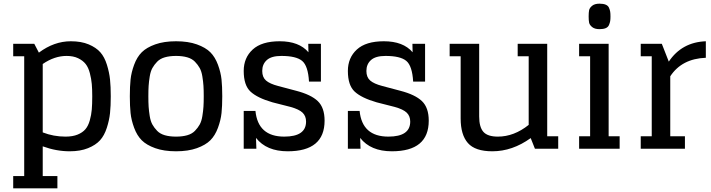

<svg xmlns="http://www.w3.org/2000/svg" viewBox="-20 -811 3879 1047"><path d="M167 -572H112H52V-504H112V149H52V216H293V149H213V-13Q287 14 360 14Q418 14 460 -3Q502 -20 525.5 -46Q549 -72 562.5 -114Q576 -156 580 -194.5Q584 -233 584 -286Q584 -339 580 -377.5Q576 -416 563 -458Q550 -500 527 -526Q504 -552 463.5 -569Q423 -586 366 -586Q275 -586 192 -524ZM343 -506Q380 -506 406 -493.5Q432 -481 447 -462Q462 -443 470 -412Q478 -381 480.5 -353Q483 -325 483 -286Q483 -243 480.5 -213.5Q478 -184 469.5 -154Q461 -124 445.5 -106Q430 -88 403 -77Q376 -66 337 -66Q272 -66 213 -89V-462Q277 -506 343 -506Z M940 -66Q905 -66 879 -73.5Q853 -81 837 -97.5Q821 -114 811 -132Q801 -150 796.5 -178Q792 -206 790.5 -229Q789 -252 789 -286Q789 -320 790.5 -343Q792 -366 796.5 -394Q801 -422 811 -440Q821 -458 837 -474.5Q853 -491 879 -498.5Q905 -506 940 -506Q975 -506 1001 -498.5Q1027 -491 1043 -474.5Q1059 -458 1069 -440Q1079 -422 1083.5 -394Q1088 -366 1089.5 -343Q1091 -320 1091 -286Q1091 -252 1089.5 -229Q1088 -206 1083.5 -178Q1079 -150 1069 -132Q1059 -114 1043 -97.5Q1027 -81 1001 -73.5Q975 -66 940 -66ZM940 14Q1006 14 1053.5 -3Q1101 -20 1127 -46Q1153 -72 1168.5 -114Q1184 -156 1188 -194.5Q1192 -233 1192 -286Q1192 -339 1188 -377.5Q1184 -416 1168.5 -458Q1153 -500 1127 -526Q1101 -552 1053.5 -569Q1006 -586 940 -586Q874 -586 826.5 -569Q779 -552 753 -526Q727 -500 711.5 -458Q696 -416 692 -377.5Q688 -339 688 -286Q688 -233 692 -194.5Q696 -156 711.5 -114Q727 -72 753 -46Q779 -20 826.5 -3Q874 14 940 14Z M1661 -572 1662 -526Q1611 -586 1505 -586Q1407 -586 1358 -541Q1309 -496 1309 -424Q1309 -346 1346 -311.5Q1383 -277 1466 -253L1564 -228Q1611 -215 1630 -196.5Q1649 -178 1649 -148Q1649 -66 1530 -66Q1387 -66 1373 -206H1309V0H1378L1376 -59Q1433 14 1549 14Q1750 14 1750 -153Q1750 -224 1713 -259.5Q1676 -295 1595 -316L1497 -342Q1451 -354 1430.5 -372Q1410 -390 1410 -424Q1410 -461 1435 -483.5Q1460 -506 1514 -506Q1595 -506 1627.5 -479Q1660 -452 1665 -366H1730V-572Z M2229 -572 2230 -526Q2179 -586 2073 -586Q1975 -586 1926 -541Q1877 -496 1877 -424Q1877 -346 1914 -311.5Q1951 -277 2034 -253L2132 -228Q2179 -215 2198 -196.5Q2217 -178 2217 -148Q2217 -66 2098 -66Q1955 -66 1941 -206H1877V0H1946L1944 -59Q2001 14 2117 14Q2318 14 2318 -153Q2318 -224 2281 -259.5Q2244 -295 2163 -316L2065 -342Q2019 -354 1998.5 -372Q1978 -390 1978 -424Q1978 -461 2003 -483.5Q2028 -506 2082 -506Q2163 -506 2195.5 -479Q2228 -452 2233 -366H2298V-572Z M2492 -572H2432V-504H2492V-165Q2492 -76 2531.5 -31Q2571 14 2665 14Q2774 14 2874 -58L2897 0H3024V-68H2964V-572H2803V-504H2863V-130Q2783 -66 2695 -66Q2639 -66 2616 -92Q2593 -118 2593 -176V-572Z M3138 -504H3198V-68H3138V0H3359V-68H3299V-572H3138ZM3249 -652Q3270 -652 3283 -657.5Q3296 -663 3301 -675Q3306 -687 3307.5 -696.5Q3309 -706 3309 -721Q3309 -737 3307.5 -747Q3306 -757 3301 -768.5Q3296 -780 3283 -785.5Q3270 -791 3249 -791Q3223 -791 3209 -779.5Q3195 -768 3192.5 -755.5Q3190 -743 3190 -721Q3190 -700 3192.5 -687.5Q3195 -675 3209 -663.5Q3223 -652 3249 -652Z M3589 -572H3534H3474V-504H3534V-68H3474V0H3715V-68H3635V-395Q3698 -491 3829 -496V-586Q3698 -581 3627 -475Z"/></svg>

Font: Glegoo
Style: Bold
Weight: 700
Version: Version 2.0.1; ttfautohint (v0.9) -r 48 -G 60